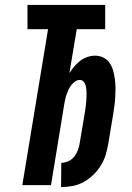

<svg xmlns="http://www.w3.org/2000/svg" viewBox="-20 -755 540 783"><path d="M229 8 230 -91Q244 -91 258.5 -97.5Q273 -104 282.5 -116Q292 -128 297.5 -142.5Q303 -157 305 -171L327 -302Q328 -311 329.5 -320Q331 -329 331.5 -338.5Q332 -348 332.5 -357Q333 -366 333 -374.5Q333 -383 332 -392Q331 -401 328.5 -409Q326 -417 320 -423Q314 -429 305 -429Q295 -429 286 -422.5Q277 -416 270.5 -407.5Q264 -399 259.5 -389.5Q255 -380 251.5 -370Q248 -360 246 -350Q244 -340 242 -330L188 0H71L176 -636H92V-735H409V-636H293L263 -457Q272 -471 283 -484Q294 -497 307 -507Q320 -517 336 -522.5Q352 -528 368 -528Q386 -528 402 -520Q418 -512 427.5 -497.5Q437 -483 441.5 -466.5Q446 -450 448.5 -432Q451 -414 451 -396Q451 -378 450 -359.5Q449 -341 446.5 -323Q444 -305 441 -286L422 -171Q418 -148 411.5 -125.5Q405 -103 392 -81.5Q379 -60 361 -42.5Q343 -25 321.5 -13Q300 -1 276 3.5Q252 8 229 8Z"/></svg>

Font: Iosevka SS18 Extrabold
Style: Italic
Weight: 800
Italic angle: -9°
Monospace: yes
Designer: Belleve Invis
Foundry: Belleve Invis
Version: Version 25.1.1; ttfautohint (v1.8.4)